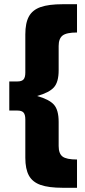

<svg xmlns="http://www.w3.org/2000/svg" viewBox="-20 -764 403 910"><path d="M156 -309Q213 -293 235.5 -268Q258 -243 258 -186V-72Q258 -36 276.5 -22Q295 -8 345 -8V126H277Q211 126 172.5 112.5Q134 99 117 68Q100 37 100 -16V-198Q100 -221 91.5 -230.5Q83 -240 63 -240H24V-378H63Q83 -378 91.5 -387.5Q100 -397 100 -420V-601Q100 -655 117 -686Q134 -717 172.5 -730.5Q211 -744 277 -744H345V-610Q295 -610 276.5 -595.5Q258 -581 258 -546V-431Q258 -375 235.5 -350Q213 -325 156 -309Z"/></svg>

Font: Montserrat arm2
Style: Bold
Weight: 700
Designer: Julieta Ulanovsky
Foundry: Julieta Ulanovsky
Version: Version 6.000